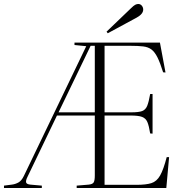

<svg xmlns="http://www.w3.org/2000/svg" viewBox="-30 -944 912 964"><path d="M-10 0V-12L29 -17Q46 -19 62 -27.5Q78 -36 90 -61L403 -712L344 -718V-730H773L801 -580L789 -581Q774 -629 760.5 -656Q747 -683 730.5 -695.5Q714 -708 688.5 -711Q663 -714 624 -714H495V-380H629Q667 -380 684 -386.5Q701 -393 709 -412.5Q717 -432 724 -472H736V-273L724 -274Q718 -312 710 -331Q702 -350 683.5 -357Q665 -364 625 -364H495V-16H655Q703 -16 730 -24.5Q757 -33 774 -63Q791 -93 807 -155H819L805 0H355V-12L415 -17Q435 -19 440.5 -28.5Q446 -38 446 -63V-364H256L108 -56Q99 -38 101 -28.5Q103 -19 123 -17L180 -12V0ZM264 -380H446V-714H425ZM511 -777 505 -785 627 -902Q641 -916 649 -920Q657 -924 664 -924Q675 -924 682 -915.5Q689 -907 689 -896Q689 -874 657 -856Z"/></svg>

Font: Display Extralight
Style: Regular
Weight: 200
Designer: Latin by Veronika Burian and Jose Scaglione. Greek by Irene Vlachou. Cyrillic by Vera Evstafieva.
Foundry: TypeTogether
Version: Version 3.002